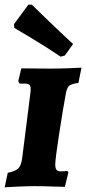

<svg xmlns="http://www.w3.org/2000/svg" viewBox="-20 -795 368 820"><path d="M216 -93Q216 -76 221.5 -69.5Q227 -63 239 -63Q251 -63 258.5 -64Q266 -65 268 -65L272 -58L257 3Q242 3 202.5 1.5Q163 0 128 0Q97 0 55 2Q13 4 0 5L13 -57Q47 -64 59 -76.5Q71 -89 75 -122L110 -399Q111 -405 111 -415Q111 -428 105.5 -433Q100 -438 86 -438H64Q62 -440 58 -448L71 -503L195 -502Q231 -502 271.5 -503.5Q312 -505 328 -506L315 -441Q286 -437 276.5 -429.5Q267 -422 262 -400Q249 -330 232.5 -222.5Q216 -115 216 -93ZM101 -775H116Q131 -760 184.5 -708.5Q238 -657 292 -607L257 -558L239 -553Q178 -594 118 -630Q58 -666 41 -676L40 -692Z"/></svg>

Font: Alegreya SC ExtraBold
Style: Italic
Weight: 800
Italic angle: -7°
Designer: Juan Pablo del Peral
Foundry: Huerta Tipografica
Version: Version 2.007; ttfautohint (v1.6)